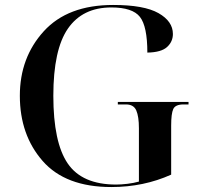

<svg xmlns="http://www.w3.org/2000/svg" viewBox="-20 -744 809 774"><path d="M429 10Q559 10 670 -40V-238Q670 -286 678.5 -304.5Q687 -323 720 -323H740V-333H455V-323H488Q519 -323 529.5 -298.5Q540 -274 540 -227V-12Q519 -6 493.5 -3Q468 0 448 0Q311 0 253 -85Q195 -170 195 -358Q195 -544 254 -629Q313 -714 429 -714Q514 -714 544 -676Q574 -638 574 -532Q630 -533 653.5 -554.5Q677 -576 677 -607Q677 -658 619 -691Q561 -724 436 -724Q253 -724 156.5 -618Q60 -512 60 -358Q60 -200 152 -95Q244 10 429 10Z"/></svg>

Font: Noto Serif Display Semi
Style: Regular
Weight: 600
Designer: Monotype Design Team
Foundry: Monotype Imaging Inc.
Version: Version 1.900